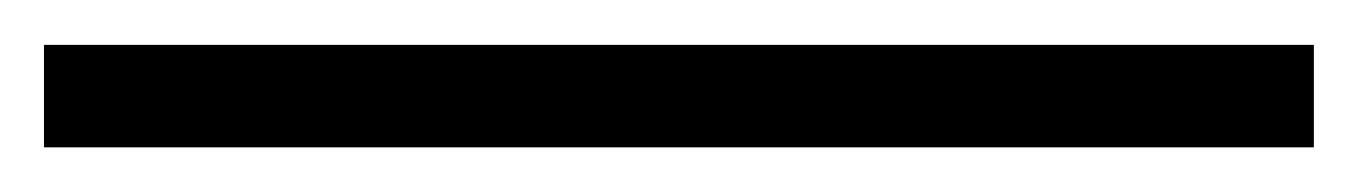

<svg xmlns="http://www.w3.org/2000/svg" viewBox="-28 -775 609 86"><path d="M560.5 -754.9V-709H-8.3V-754.9Z"/></svg>

Font: Arimo
Style: Italic
Weight: 400
Italic angle: -12°
Designer: Steve Matteson
Foundry: Monotype Imaging Inc.
Version: Version 1.33